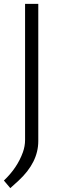

<svg xmlns="http://www.w3.org/2000/svg" viewBox="-52 -720 298 988"><path d="M-32 209Q37 144 66 63Q77 32 77 0V-700H145V0Q145 3 145 6Q145 116 43 210Q18 233 1 248Z"/></svg>

Font: Antic
Style: Regular
Weight: 400
Version: Version 1.0002